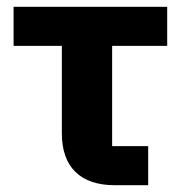

<svg xmlns="http://www.w3.org/2000/svg" viewBox="-20 -545 540 565"><path d="M416 0H318Q242 0 202 -39Q162 -78 162 -153V-410H20V-525H472V-410H310V-115H416Z"/></svg>

Font: IBM Plex Sans
Style: Bold
Weight: 700
Designer: Mike Abbink, Paul van der Laan, Pieter van Rosmalen
Foundry: Bold Monday
Version: Version 3.201